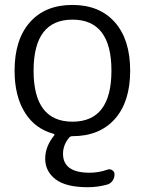

<svg xmlns="http://www.w3.org/2000/svg" viewBox="-20 -573 596 790"><path d="M340.8 197.3Q251 197.3 208.5 164.6Q166 131.8 166 80.1Q166 30.3 202.1 -14.6Q207 -20.5 200.2 -22.5Q125 -43 84 -107.4Q40 -175.8 40 -282.2Q40 -410.2 103 -481.4Q166 -552.7 277.8 -552.7Q389.6 -552.7 452.6 -481.4Q515.6 -410.2 515.6 -282.2Q515.6 -154.3 452.6 -83.5Q389.6 -12.7 278.3 -12.7H277.3Q269.5 -12.7 264.6 -6.8Q239.3 23.4 239.3 59.6Q239.3 137.7 348.6 137.7Q386.7 137.7 421.9 125Q432.6 121.1 441.9 127.4Q451.2 133.8 451.2 144.5Q451.2 159.2 442.9 170.9Q434.6 182.6 420.9 186.5Q381.8 197.3 340.8 197.3ZM118.2 -282.2Q118.2 -72.3 278.3 -72.3Q438.5 -72.3 438.5 -282.2Q438.5 -492.2 278.3 -492.2Q118.2 -492.2 118.2 -282.2Z"/></svg>

Font: Gen Jyuu Gothic P Normal
Style: Regular
Weight: 300
Designer: [Source Han Sans]
Ryoko NISHIZUKA  (kana & ideographs); Paul D. Hunt (Latin, Greek & Cyrillic); Wenlong ZHANG  (bopomofo
Version: Version 1.002.20150607